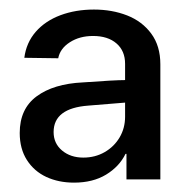

<svg xmlns="http://www.w3.org/2000/svg" viewBox="-20 -731 394 404"><path d="M154.3 -557.6Q221.7 -562.5 243.2 -562.5V-596.7Q243.2 -624 225.1 -639.6Q207 -655.3 175.8 -655.3Q147.5 -655.3 127 -642.1Q106.4 -628.9 102.5 -608.4L31.2 -609.4Q35.2 -641.1 55.2 -664.1Q75.2 -687 107.2 -699Q139.2 -710.9 177.7 -710.9Q215.8 -710.9 247.6 -698.5Q279.3 -686 298.3 -660.2Q317.4 -634.3 317.4 -595.7V-353.5H246.1V-407.2H244.1Q231 -380.4 203.1 -363.5Q175.3 -346.7 135.7 -346.7Q103.5 -346.7 77.6 -358.6Q51.8 -370.6 36.6 -394.3Q21.5 -418 21.5 -451.2Q21.5 -502 57.1 -528.3Q92.8 -554.7 154.3 -557.6ZM155.3 -399.4Q180.2 -399.4 200.2 -410.9Q220.2 -422.4 231.7 -441.9Q243.2 -461.4 243.2 -485.4V-515.1L166 -508.8Q92.8 -503.4 92.8 -453.1Q92.8 -429.2 110.6 -414.3Q128.4 -399.4 155.3 -399.4Z"/></svg>

Font: Pretendard GOV
Style: Regular
Weight: 400
Designer: Base glyphs from Inter by Rasmus Andersson; Hangeul glyphs from Noto Sans CJK(Source Han Sans) by Jang Soo-young and Kan
Foundry: Kil Hyung-jin
Version: Version 1.309